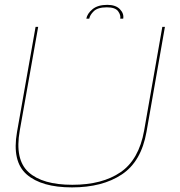

<svg xmlns="http://www.w3.org/2000/svg" viewBox="-20 -788 762 812"><path d="M284.5 4.5Q156 4.5 93 -50.2Q30 -105 52 -230L130.5 -674.5H141.5L63.5 -235.5Q42 -113 100.8 -59.8Q159.5 -6.5 286 -6.5Q412.5 -6.5 490 -59.8Q567.5 -113 589.5 -235.5L666.5 -674.5H677.5L599.5 -230Q577.5 -105 495.2 -50.2Q413 4.5 284.5 4.5ZM434 -767.5Q469.5 -767.5 487.2 -749Q505 -730.5 501 -709H488.5Q491.5 -724 479.5 -740.5Q467.5 -757 432 -757Q393.5 -757 376.8 -740.8Q360 -724.5 357.5 -709H345Q349 -730.5 371.2 -749Q393.5 -767.5 434 -767.5Z"/></svg>

Font: Anybody ExtraExpanded Thin
Style: Italic
Weight: 100
Width: 8
Italic angle: -10°
Designer: Tyler Finck
Foundry: Etcetera Type Company
Version: Version 1.010; ttfautohint (v1.8.3) -l 8 -r 50 -G 200 -x 14 